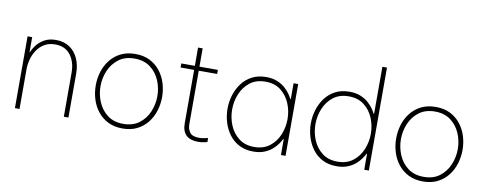

<svg xmlns="http://www.w3.org/2000/svg" viewBox="-64 -1073 3536 1396"><g transform="rotate(10 1704.0 -375.0)"><path d="M85 0V-530H119V-420H122Q130 -442 150.5 -470Q171 -498 206.5 -519Q242 -540 294 -540Q353 -540 394.5 -512Q436 -484 458 -435.5Q480 -387 480 -325V0H446V-325Q446 -404 407 -455.5Q368 -507 294 -507Q248 -507 215 -487.5Q182 -468 160.5 -436Q139 -404 129 -366.5Q119 -329 119 -292V0Z M880 10Q819 10 773 -13Q727 -36 696 -75.5Q665 -115 650 -164Q635 -213 635 -265Q635 -317 650 -366Q665 -415 696 -454.5Q727 -494 773 -517Q819 -540 880 -540Q942 -540 987.5 -517Q1033 -494 1064 -454.5Q1095 -415 1110 -366Q1125 -317 1125 -265Q1125 -213 1110 -164Q1095 -115 1064 -75.5Q1033 -36 987.5 -13Q942 10 880 10ZM880 -24Q950 -24 996.5 -59Q1043 -94 1066.5 -149.5Q1090 -205 1090 -265Q1090 -326 1066.5 -381Q1043 -436 996.5 -471Q950 -506 880 -506Q810 -506 763.5 -471Q717 -436 693.5 -381Q670 -326 670 -265Q670 -205 693.5 -149.5Q717 -94 763.5 -59Q810 -24 880 -24Z M1439 10Q1320 10 1320 -106V-500H1220V-530H1320V-665H1354V-530H1490V-500H1354V-106Q1354 -69 1372.5 -44.5Q1391 -20 1440 -20Q1463 -20 1484.5 -25Q1506 -30 1506 -30V0Q1506 0 1485 5Q1464 10 1439 10Z M1846 -540Q1894 -540 1928.5 -525.5Q1963 -511 1986.5 -490Q2010 -469 2024.5 -448Q2039 -427 2045 -413H2049V-530H2083V0H2049V-117H2045Q2039 -104 2024.5 -82.5Q2010 -61 1986.5 -40Q1963 -19 1928.5 -4.5Q1894 10 1846 10Q1786 10 1741.5 -13Q1697 -36 1667.5 -75.5Q1638 -115 1623 -164Q1608 -213 1608 -265Q1608 -316 1623 -365Q1638 -414 1667.5 -453.5Q1697 -493 1741.5 -516.5Q1786 -540 1846 -540ZM1847 -506Q1778 -506 1732.5 -470.5Q1687 -435 1664.5 -380Q1642 -325 1642 -265Q1642 -205 1664.5 -150Q1687 -95 1732.5 -59.5Q1778 -24 1847 -24Q1915 -24 1960.5 -59.5Q2006 -95 2028.5 -150Q2051 -205 2051 -265Q2051 -325 2028.5 -380Q2006 -435 1960.5 -470.5Q1915 -506 1847 -506Z M2461 10Q2401 10 2356.5 -13Q2312 -36 2282.5 -75.5Q2253 -115 2238 -164Q2223 -213 2223 -265Q2223 -316 2238 -365Q2253 -414 2282.5 -453.5Q2312 -493 2356.5 -516.5Q2401 -540 2461 -540Q2509 -540 2543.5 -525.5Q2578 -511 2601.5 -490Q2625 -469 2639.5 -448Q2654 -427 2660 -413H2664V-760H2698V0H2664V-117H2660Q2654 -104 2639.5 -82.5Q2625 -61 2601.5 -40Q2578 -19 2543.5 -4.5Q2509 10 2461 10ZM2462 -24Q2530 -24 2575.5 -59.5Q2621 -95 2643.5 -150Q2666 -205 2666 -265Q2666 -325 2643.5 -380Q2621 -435 2575.5 -470.5Q2530 -506 2462 -506Q2393 -506 2347.5 -470.5Q2302 -435 2279.5 -380Q2257 -325 2257 -265Q2257 -205 2279.5 -150Q2302 -95 2347.5 -59.5Q2393 -24 2462 -24Z M3098 10Q3037 10 2991 -13Q2945 -36 2914 -75.5Q2883 -115 2868 -164Q2853 -213 2853 -265Q2853 -317 2868 -366Q2883 -415 2914 -454.5Q2945 -494 2991 -517Q3037 -540 3098 -540Q3160 -540 3205.5 -517Q3251 -494 3282 -454.5Q3313 -415 3328 -366Q3343 -317 3343 -265Q3343 -213 3328 -164Q3313 -115 3282 -75.5Q3251 -36 3205.5 -13Q3160 10 3098 10ZM3098 -24Q3168 -24 3214.5 -59Q3261 -94 3284.5 -149.5Q3308 -205 3308 -265Q3308 -326 3284.5 -381Q3261 -436 3214.5 -471Q3168 -506 3098 -506Q3028 -506 2981.5 -471Q2935 -436 2911.5 -381Q2888 -326 2888 -265Q2888 -205 2911.5 -149.5Q2935 -94 2981.5 -59Q3028 -24 3098 -24Z"/></g></svg>

Font: Be Vietnam Pro Thin
Style: Regular
Weight: 100
Designer: Lam Bao, Tony Le, Vietanh Nguyen
Foundry: Yellow Type Foundry
Version: Version 1.002; ttfautohint (v1.8.3)